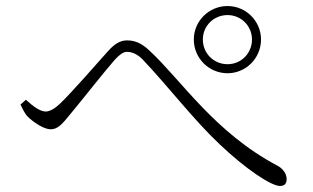

<svg xmlns="http://www.w3.org/2000/svg" viewBox="-20 -695 1040 637"><path d="M735 -452C796 -452 846 -502 846 -564C846 -625 796 -675 735 -675C673 -675 623 -625 623 -564C623 -502 673 -452 735 -452ZM909 -78C925 -78 931 -87 931 -101C931 -119 918 -136 901 -145C691 -256 581 -430 476 -527C447 -555 423 -561 401 -561C378 -561 359 -548 340 -527C299 -482 222 -392 178 -350C162 -335 145 -325 132 -325C113 -325 90 -342 66 -364L48 -348C55 -334 62 -318 72 -308C91 -289 126 -266 148 -266C172 -266 187 -284 213 -316C253 -364 325 -456 361 -497C377 -514 389 -523 401 -523C416 -523 434 -517 453 -498C541 -405 622 -298 708 -217C793 -136 879 -78 909 -78ZM735 -482C689 -482 653 -518 653 -564C653 -609 689 -645 735 -645C780 -645 816 -609 816 -564C816 -518 780 -482 735 -482Z"/></svg>

Font: Source Han Serif TW VF
Style: Regular
Weight: 250
Designer: Ryoko NISHIZUKA 西塚涼子 (kana & ideographs); Frank Grießhammer (Latin, Greek & Cyrillic); Wenlong ZHANG 张文龙 (bopomofo); San
Foundry: Adobe
Version: Version 2.002;hotconv 1.1.0;makeotfexe 2.6.0